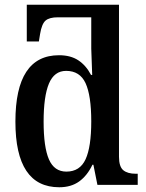

<svg xmlns="http://www.w3.org/2000/svg" viewBox="-20 -780 616 810"><path d="M45 -267Q45 -547 229 -547Q278 -547 310.5 -525.5Q343 -504 364 -464H369L368 -490Q365 -568 365 -575V-707H224Q188 -707 172 -693Q156 -679 149 -636L144 -605H93V-760H482V-119Q482 -77 500 -62Q518 -47 553 -47H561V0H391L374 -85H370Q348 -39 314 -14.5Q280 10 230 10Q45 10 45 -267ZM365 -268Q365 -377 341 -429Q317 -481 259 -481Q209 -481 186.5 -427.5Q164 -374 164 -267Q164 -159 186.5 -107.5Q209 -56 260 -56Q317 -56 341 -108Q365 -160 365 -268Z"/></svg>

Font: Noto Serif NarrowSemiBold
Style: Regular
Weight: 600
Width: 4
Designer: Monotype Design Team
Foundry: Monotype Imaging Inc.
Version: Version 1.001